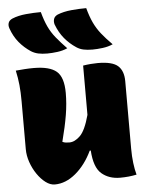

<svg xmlns="http://www.w3.org/2000/svg" viewBox="-57 -868 714 927"><g transform="rotate(-5 300.0 -404.5)"><path d="M176 -822Q187 -781 201 -751Q215 -721 236.5 -694.5Q258 -668 288 -637Q266 -627 239 -623.5Q212 -620 190 -620Q165 -620 146.5 -624Q128 -628 112 -638Q80 -659 56 -688Q32 -717 18 -757Q13 -771 17 -783.5Q21 -796 37 -803Q66 -815 104 -818.5Q142 -822 176 -822ZM396 -822Q407 -781 421 -751Q435 -721 456 -694.5Q477 -668 508 -637Q486 -627 458.5 -623.5Q431 -620 409 -620Q384 -620 365.5 -624Q347 -628 332 -638Q300 -659 276 -688Q252 -717 237 -757Q233 -771 237 -783.5Q241 -796 256 -803Q286 -815 324 -818.5Q362 -822 396 -822ZM118 -556Q195 -556 228.5 -527.5Q262 -499 262 -423Q262 -371 253 -316.5Q244 -262 225 -189Q233 -185 241.5 -184Q250 -183 259 -183Q285 -183 311 -208.5Q337 -234 357 -308V-547Q376 -550 394.5 -551.5Q413 -553 428 -553Q499 -553 526 -528.5Q553 -504 553 -454V-127Q553 -90 557 -57.5Q561 -25 568 0Q549 4 529 6Q509 8 488 8Q434 8 398.5 -22.5Q363 -53 358 -135H353Q321 -68 272.5 -27.5Q224 13 171 13Q149 13 127 -3.5Q105 -20 86.5 -47Q68 -74 57 -106Q46 -138 46 -169V-401Q46 -445 42.5 -480Q39 -515 31 -551Q52 -553 74 -554.5Q96 -556 118 -556Z"/></g></svg>

Font: Recursive Mn Csl St Blk
Style: Regular
Weight: 900
Monospace: yes
Version: Version 1.079;hotconv 1.0.112;makeotfexe 2.5.65598; ttfautoh